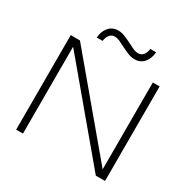

<svg xmlns="http://www.w3.org/2000/svg" viewBox="-202 -1130 1304 1319"><g transform="rotate(30 449.5 -470.5)"><path d="M97 0V-750H170L748 -61V-750H802V0H729L151 -689V0ZM260 -825Q264 -877 292 -909Q320 -941 365 -941Q391 -941 417.5 -930.5Q444 -920 469 -907Q494 -894 517 -883.5Q540 -873 559 -873Q583 -873 598.5 -891Q614 -909 618 -941H664Q660 -889 632 -857Q604 -825 559 -825Q533 -825 506.5 -835.5Q480 -846 455 -859Q430 -872 407 -882.5Q384 -893 365 -893Q341 -893 326 -875Q311 -857 306 -825Z"/></g></svg>

Font: Bounded
Style: Regular
Weight: 200
Designer: Vlad Churkin
Version: Version 1.0